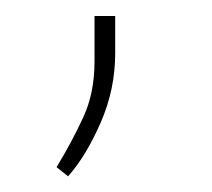

<svg xmlns="http://www.w3.org/2000/svg" viewBox="-20 -99 271 245"><path d="M100.6 -20.5V-78.6H127V-31.2Q127 15.1 108.4 57.6Q89.8 100.1 66.9 126L52.2 114.3Q72.3 81.1 86.4 50.3Q100.6 19.5 100.6 -20.5Z"/></svg>

Font: Vazirmatn UI Thin
Style: Regular
Weight: 100
Designer: Saber Rastikerdar
Foundry: Saber Rastikerdar
Version: Version 33.003